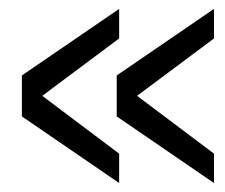

<svg xmlns="http://www.w3.org/2000/svg" viewBox="-20 -531 502 428"><path d="M457 -123 240.2 -271.5V-362.8L457 -511.2V-445.3L285.6 -317.4L457 -188.5ZM245.6 -123 28.8 -271.5V-362.8L245.6 -511.2V-445.3L74.2 -317.4L245.6 -188.5Z"/></svg>

Font: Pontano Sans Light
Style: Regular
Weight: 300
Designer: Vernon Adams
Foundry: Vernon Adams
Version: Version 2.001